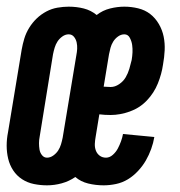

<svg xmlns="http://www.w3.org/2000/svg" viewBox="-21 -548 541 576"><path d="M120 8Q100 8 80.5 4Q61 0 45 -10.5Q29 -21 18.5 -37Q8 -53 3.5 -72Q-1 -91 -1 -111Q-1 -131 3 -151L44 -399Q47 -416 52 -432.5Q57 -449 66.5 -464.5Q76 -480 89 -492.5Q102 -505 118 -513.5Q134 -522 151.5 -525Q169 -528 185 -528Q209 -528 230.5 -522.5Q252 -517 269 -503Q287 -517 309 -522.5Q331 -528 352 -528Q373 -528 393.5 -523Q414 -518 429.5 -506Q445 -494 455.5 -476Q466 -458 470 -438Q474 -418 473 -397Q472 -376 468 -354Q464 -326 452.5 -297.5Q441 -269 419.5 -246.5Q398 -224 368.5 -213.5Q339 -203 311 -203Q302 -203 293.5 -203.5Q285 -204 277 -205L266 -138Q264 -127 263.5 -116.5Q263 -106 266.5 -96.5Q270 -87 278 -81Q286 -75 297 -75Q308 -75 317.5 -83.5Q327 -92 332.5 -102.5Q338 -113 342 -124Q346 -135 348 -146L442 -137Q439 -119 432.5 -101Q426 -83 416.5 -66.5Q407 -50 393 -35Q379 -20 362.5 -10Q346 0 327 4Q308 8 290 8Q266 8 243.5 2.5Q221 -3 205 -17Q186 -4 164 2Q142 8 120 8ZM311 -287Q324 -287 336.5 -295.5Q349 -304 356 -316Q363 -328 367 -341.5Q371 -355 374 -368Q376 -380 376.5 -391Q377 -402 375.5 -413Q374 -424 368.5 -434.5Q363 -445 352 -445Q342 -445 333 -438.5Q324 -432 318.5 -423Q313 -414 310.5 -404.5Q308 -395 306 -385L290 -288Q295 -288 300.5 -287.5Q306 -287 311 -287ZM120 -75Q130 -75 139 -81.5Q148 -88 153.5 -96.5Q159 -105 162 -115Q165 -125 167 -135L208 -382Q210 -392 210.5 -401.5Q211 -411 209 -420.5Q207 -430 201 -437.5Q195 -445 185 -445Q175 -445 166 -438.5Q157 -432 151.5 -423.5Q146 -415 143 -405Q140 -395 138 -385L98 -138Q96 -128 96 -118.5Q96 -109 97.5 -99.5Q99 -90 105 -82.5Q111 -75 120 -75Z"/></svg>

Font: Iosevka
Style: Bold Italic
Weight: 700
Italic angle: -9°
Monospace: yes
Designer: Belleve Invis
Foundry: Belleve Invis
Version: Version 32.5.0; ttfautohint (v1.8.4)